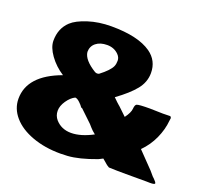

<svg xmlns="http://www.w3.org/2000/svg" viewBox="-133 -916 1186 1110"><g transform="rotate(20 459.5 -361.0)"><path d="M743.2 -386.7 821.3 -384.8H822.3Q854.5 -384.8 867.7 -385.7Q871.6 -383.3 874.5 -376.5L872.1 -359.4Q867.2 -303.7 842 -248Q816.9 -192.4 773.4 -148.9L868.7 -50.3Q882.3 -35.6 891.6 -23.4L901.4 -14.2Q918 2 918.9 9.3Q918.9 17.1 889.6 17.1L866.7 16.6H740.2Q684.6 16.6 635.7 14.6Q619.6 5.9 606.9 -6.8L587.9 -22.9L562 -9.8Q457.5 29.3 387.7 33.7L344.2 35.2Q247.6 35.2 170.4 6.8Q93.3 -21.5 50.8 -70.8Q8.3 -120.1 8.3 -180.7Q8.3 -324.2 203.6 -396Q151.4 -429.7 117.4 -477.1Q83.5 -524.4 83.5 -564.9Q83.5 -640.6 133.3 -687Q163.6 -715.3 228.5 -736.3Q293.5 -757.3 371.1 -757.3Q535.2 -757.3 616.2 -700.7Q677.7 -657.2 677.7 -581.1Q677.7 -525.4 640.4 -479Q603 -432.6 528.8 -378.9Q554.7 -353 568.8 -341.3V-341.8L621.6 -291.5Q648.4 -327.6 650.1 -351.8Q651.9 -376 661.6 -380.9Q674.3 -386.7 743.2 -386.7ZM494.1 -137.2Q473.1 -153.8 461.4 -167.5Q449.7 -181.2 446.8 -184.1L373 -254.4Q366.7 -254.4 363.5 -260.5Q360.4 -266.6 344 -282.5Q327.6 -298.3 314.9 -298.8Q288.6 -286.1 266.8 -254.4Q245.1 -222.7 245.1 -192.6Q245.1 -162.6 264.6 -139.6Q301.3 -98.1 360.8 -98.1Q420.4 -98.1 494.1 -137.2ZM372.1 -476.1 371.6 -476.6Q377.9 -472.7 384.8 -472.7Q391.6 -472.7 397 -475.1Q452.1 -517.1 465.8 -547.4Q472.2 -562 472.2 -582.5Q472.2 -603 455.6 -619.6Q427.7 -647.5 385 -647.5Q342.3 -647.5 316.4 -626.7Q290.5 -606 290.5 -570.8Q295.4 -522.9 372.1 -476.1Z"/></g></svg>

Font: Bowlby One
Style: Regular
Weight: 400
Designer: vernon adams
Foundry: vernon adams
Version: Version 1.001